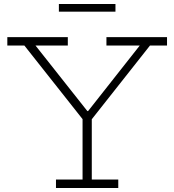

<svg xmlns="http://www.w3.org/2000/svg" viewBox="-20 -937 869 957"><path d="M727.5 -710 435 -339.5H394.5L101.5 -710H16.5V-752H318V-710H157L429.5 -365.5L391.5 -383.5H437.5L405 -365.5L676.5 -710H510.5V-752H812.5V-710ZM437.5 -373.5V-42H569.5V0H259V-42H391.5V-373.5ZM555.5 -917V-879H273.5V-917Z"/></svg>

Font: Hepta Slab Light
Style: Regular
Weight: 300
Designer: Michael LaGattuta
Foundry: Michael LaGattuta
Version: Version 1.102